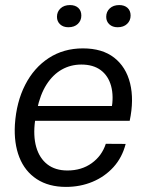

<svg xmlns="http://www.w3.org/2000/svg" viewBox="-20 -724 605 754"><path d="M239 10Q171.2 10 124.4 -20.6Q77.7 -51.2 56 -106.3Q34.3 -161.5 38.5 -234.7Q44.3 -323.3 78.8 -390.7Q113.2 -458 171.4 -496Q229.7 -534 305.5 -534Q381.7 -534 428.3 -497.6Q475 -461.2 490.9 -396.8Q506.8 -332.3 489.3 -249.5H117.7Q109.8 -190.8 122.2 -146.9Q134.7 -103 165.8 -78.7Q197 -54.5 244.7 -54.5Q300.3 -54.5 340.2 -83.2Q380.2 -112 395.5 -159.3L473.5 -158.8Q459.8 -105.5 425.7 -67.8Q391.5 -30.2 343.4 -10.1Q295.3 10 239 10ZM125.3 -293.2 114.2 -307.7H430.3L417.5 -292.8Q427.3 -346.2 416.3 -386.3Q405.3 -426.3 375.8 -448.4Q346.2 -470.5 299.5 -470.5Q257.7 -470.5 222.8 -450.9Q188 -431.3 162.8 -392.2Q137.7 -353 125.3 -293.2ZM441.9 -617Q421.9 -617 409.5 -628.4Q397.1 -639.9 397.1 -658Q397.1 -678 411.1 -691.1Q425.1 -704.1 448.1 -704.1Q468.7 -704.1 480.8 -693.1Q492.9 -682 492.9 -662.9Q492.9 -643.1 479.1 -630.1Q465.4 -617 441.9 -617ZM248.4 -617Q228.4 -617 216.1 -628.4Q203.7 -639.9 203.7 -658Q203.7 -678 217.7 -691.1Q231.7 -704.1 254.7 -704.1Q275.3 -704.1 287.4 -693.1Q299.4 -682 299.4 -662.9Q299.4 -643.1 285.7 -630.1Q272 -617 248.4 -617Z"/></svg>

Font: Mona Sans ExtraLight
Style: Italic
Weight: 200
Italic angle: -11.6951°
Designer: Deni Anggara
Foundry: GitHub
Version: Version 2.000